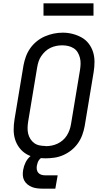

<svg xmlns="http://www.w3.org/2000/svg" viewBox="-20 -942 640 1152"><path d="M253 8Q222 8 192.5 2.5Q163 -3 138.5 -17.5Q114 -32 96.5 -55Q79 -78 70.5 -105.5Q62 -133 62 -163.5Q62 -194 67 -225L121 -550Q126 -577 135.5 -603Q145 -629 161.5 -652.5Q178 -676 201 -694.5Q224 -713 250 -724Q276 -735 302.5 -740.5Q329 -746 357 -746Q387 -746 416 -738.5Q445 -731 470 -717Q495 -703 512.5 -680Q530 -657 538.5 -629.5Q547 -602 547 -571.5Q547 -541 542 -510L488 -185Q483 -158 473.5 -132Q464 -106 447.5 -82.5Q431 -59 408.5 -41Q386 -23 360 -11.5Q334 0 306.5 4Q279 8 253 8ZM254 -65Q272 -65 290 -68.5Q308 -72 325 -80Q342 -88 356.5 -100.5Q371 -113 381 -129Q391 -145 397 -162Q403 -179 406 -197L460 -522Q463 -541 463.5 -559.5Q464 -578 459.5 -595.5Q455 -613 446 -628Q437 -643 422 -652.5Q407 -662 389.5 -666Q372 -670 353 -670Q335 -670 317.5 -666.5Q300 -663 283 -655Q266 -647 252 -634Q238 -621 227.5 -605.5Q217 -590 211.5 -573Q206 -556 203 -538L149 -213Q146 -194 145.5 -175.5Q145 -157 149 -140Q153 -123 162.5 -108Q172 -93 186 -83Q200 -73 218 -69.5Q236 -66 254 -66Q254 -66 254 -65.5Q254 -65 254 -65ZM237 190Q220 190 203.5 188Q187 186 172.5 180.5Q158 175 145.5 165Q133 155 125.5 141Q118 127 117 110.5Q116 94 119 77Q123 54 133.5 32.5Q144 11 162.5 -5Q181 -21 204 -27.5Q227 -34 249 -34L244 0Q235 0 227 5.5Q219 11 213.5 19Q208 27 205.5 35.5Q203 44 201 53Q199 65 201 76Q203 87 210 95Q217 103 228 106.5Q239 110 251 110H326L312 190ZM241 -848V-922H541V-848Z"/></svg>

Font: Iosevka Etoile Oblique
Style: Regular
Weight: 400
Italic angle: -9°
Designer: Belleve Invis
Foundry: Belleve Invis
Version: Version 15.5.2; ttfautohint (v1.8.4)